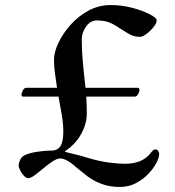

<svg xmlns="http://www.w3.org/2000/svg" viewBox="-20 -729 694 761"><path d="M54 -74Q54 -82 59.5 -94.5Q65 -107 76 -113Q94 -122 124.5 -127Q155 -132 183 -132Q207 -132 219 -149Q231 -166 231 -208Q231 -236 225 -273Q219 -310 212 -346H73Q65 -346 65 -354Q65 -360 70.5 -370.5Q76 -381 84 -381H206Q202 -409 198 -437Q194 -465 194 -492Q194 -522 211.5 -559Q229 -596 259.5 -630.5Q290 -665 331 -687Q372 -709 419 -709Q462 -709 504 -698Q546 -687 573.5 -672.5Q601 -658 601 -649Q601 -637 588.5 -621.5Q576 -606 560.5 -594.5Q545 -583 535 -583Q514 -583 498 -591Q482 -599 453 -618Q425 -637 406 -642.5Q387 -648 364 -648Q338 -648 321 -623.5Q304 -599 304 -573Q304 -530 308.5 -480.5Q313 -431 319 -381H525Q533 -381 533 -373Q533 -367 527.5 -356.5Q522 -346 514 -346H322Q323 -330 323.5 -313Q324 -296 324 -279Q324 -238 301.5 -197.5Q279 -157 238 -130V-127Q265 -120 284.5 -115.5Q304 -111 329 -103Q373 -90 409.5 -85Q446 -80 477 -80Q543 -80 576 -121Q581 -128 586 -132.5Q591 -137 595 -137Q603 -137 607 -130.5Q611 -124 611 -119Q611 -105 600 -83.5Q589 -62 568 -40Q547 -18 518.5 -3Q490 12 455 12Q414 12 381.5 -0.5Q349 -13 325 -31.5Q301 -50 282 -66Q265 -82 248 -91.5Q231 -101 219 -101Q206 -101 187 -88.5Q168 -76 145 -56Q129 -43 115.5 -33Q102 -23 92 -23Q84 -23 75 -32Q66 -41 60 -53.5Q54 -66 54 -74Z"/></svg>

Font: Monomakh
Style: Regular
Weight: 400
Version: Version 1.200; ttfautohint (v1.8.4.7-5d5b)